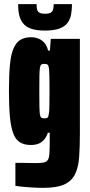

<svg xmlns="http://www.w3.org/2000/svg" viewBox="-20 -697 435 923"><path d="M189 206Q162 206 137 204.5Q112 203 90.5 201Q69 199 54 196V86Q71 86 87.5 86Q104 86 120.5 86.5Q137 87 153 87Q178 87 191 84Q204 81 210 71.5Q216 62 217.5 42Q219 22 219 -14V-59H210Q205 -42 194 -28Q183 -14 167 -7Q151 0 128 0Q96 0 75 -13.5Q54 -27 43 -57.5Q32 -88 27.5 -137.5Q23 -187 23 -259Q23 -337 28 -387.5Q33 -438 46 -466.5Q59 -495 79.5 -506.5Q100 -518 130 -518Q147 -518 163.5 -512Q180 -506 193 -491.5Q206 -477 211 -454H220L224 -510H364V-56Q364 9 360.5 58Q357 107 341 140Q325 173 289.5 189.5Q254 206 189 206ZM193 -128Q204 -128 208.5 -131.5Q213 -135 215 -151Q217 -162 217.5 -188.5Q218 -215 218 -259Q218 -303 217.5 -328Q217 -353 216 -364Q214 -382 209 -386Q204 -390 193 -390Q184 -390 179 -387Q174 -384 172 -371.5Q170 -359 169.5 -332.5Q169 -306 169 -259Q169 -212 169.5 -185Q170 -158 172 -146Q174 -134 179 -131Q184 -128 193 -128ZM197 -550Q155 -550 129.5 -559Q104 -568 90.5 -585.5Q77 -603 72 -626Q67 -649 67 -677H156Q156 -663 158 -652.5Q160 -642 169 -636.5Q178 -631 196 -631Q216 -631 224.5 -636.5Q233 -642 235.5 -652.5Q238 -663 238 -677H326Q326 -650 321.5 -626.5Q317 -603 304 -586Q291 -569 265 -559.5Q239 -550 197 -550Z"/></svg>

Font: Saira ExtraCondensed Black
Style: Regular
Weight: 900
Width: 2
Designer: Hector Gatti with collaboration of the Omnibus-Type team
Foundry: Omnibus-Type
Version: Version 1.101